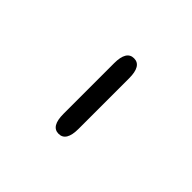

<svg xmlns="http://www.w3.org/2000/svg" viewBox="39 -962 523 523"><g transform="rotate(-45 301.0 -700.0)"><path d="M204 -671Q156 -671 156 -700Q156 -729 204 -729H399Q447 -729 447 -700Q447 -671 399 -671Z"/></g></svg>

Font: Resource Han Rounded JP Normal
Style: Regular
Weight: 350
Designer: Cyano Hao (round all glyphs); Ryoko NISHIZUKA 西塚涼子 (kana, bopomofo & ideographs); Paul D. Hunt (Latin, Greek & Cyrillic)
Foundry: Cyano Hao
Version: 0.990